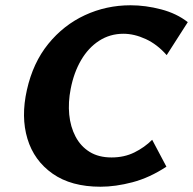

<svg xmlns="http://www.w3.org/2000/svg" viewBox="-20 -693 732 728"><path d="M361 15Q250 15 179.5 -34.5Q109 -84 84 -167Q59 -250 82 -352Q105 -455 163 -526.5Q221 -598 302 -635.5Q383 -673 475 -673Q532 -673 591 -657.5Q650 -642 692 -609L612 -484Q576 -525 532.5 -545Q489 -565 448 -565Q397 -565 356 -538.5Q315 -512 287.5 -465Q260 -418 248 -356Q238 -305 242.5 -258.5Q247 -212 266.5 -175Q286 -138 320 -117Q354 -96 403 -96Q451 -96 489.5 -115Q528 -134 557 -163L611 -61Q547 -19 482.5 -2Q418 15 361 15Z"/></svg>

Font: Ysabeau ExtraBold
Style: Italic
Weight: 800
Italic angle: -12°
Designer: Christian Thalmann (Catharsis Fonts)
Version: Version 2.002